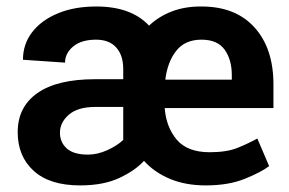

<svg xmlns="http://www.w3.org/2000/svg" viewBox="-20 -558 885 588"><path d="M610.4 9.8Q547.9 9.8 500.2 -10.3Q452.6 -30.3 420.9 -65.4Q394.5 -36.1 345.9 -13.2Q297.4 9.8 225.1 9.8Q132.3 9.8 83.3 -34.7Q34.2 -79.1 34.2 -153.3Q34.2 -230.5 94.5 -272.9Q154.8 -315.4 271 -315.4H357.4V-346.7Q357.4 -388.7 335.9 -412.6Q314.5 -436.5 273.9 -436.5Q229.5 -436.5 204.3 -415.8Q179.2 -395 179.2 -366.2L50.3 -375Q50.3 -422.4 78.1 -459Q106 -495.6 156.5 -516.8Q207 -538.1 274.9 -538.1Q381.8 -538.1 436.5 -479.5Q466.3 -507.8 506.8 -523.2Q547.4 -538.6 597.2 -538.1Q701.7 -538.1 759.5 -473.9Q817.4 -409.7 817.4 -299.8V-227.1H484.4Q488.8 -168.9 521.2 -130.4Q553.7 -91.8 622.1 -91.8Q674.3 -91.8 707.5 -105.2Q740.7 -118.7 768.1 -133.8L804.2 -49.3Q780.8 -31.2 730.5 -10.7Q680.2 9.8 610.4 9.8ZM597.2 -436.5Q546.4 -436.5 519.5 -402.1Q492.7 -367.7 486.3 -314H689.9V-328.1Q689.9 -375 668 -405.8Q646 -436.5 597.2 -436.5ZM249.5 -84.5Q278.3 -84.5 308.1 -97.9Q337.9 -111.3 357.4 -129.4V-230.5H272Q218.3 -230.5 190.9 -206.8Q163.6 -183.1 163.6 -151.4Q163.6 -122.1 184.6 -103.3Q205.6 -84.5 249.5 -84.5Z"/></svg>

Font: Vazirmatn FD SemiBold
Style: Regular
Weight: 600
Designer: Saber Rastikerdar
Foundry: Saber Rastikerdar
Version: Version 33.001